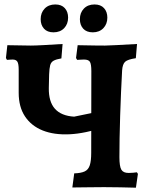

<svg xmlns="http://www.w3.org/2000/svg" viewBox="-20 -848 678 870"><path d="M595.9 2.5Q567.8 1.5 525.4 0.8Q482.9 0 451.3 0Q439.2 0 416.3 0.3Q393.4 0.5 365.2 0.8Q337.1 1 307.8 1.5L316.3 -62.4Q346.9 -63.4 363.6 -71.2Q380.3 -78.9 386.8 -99Q393.3 -119.1 393.3 -155.4L393.9 -525.6Q393.9 -557.1 387.5 -567.7Q381.2 -578.2 360.5 -578.2Q355.6 -578.2 347.6 -577.7Q339.6 -577.2 329.6 -576.7L324.5 -585.2L331.9 -643.2Q342.3 -643.2 365 -642.6Q387.8 -642.1 413 -641.8Q438.3 -641.5 455.6 -641.5Q471.5 -641.5 507.8 -643.6Q544.1 -645.6 600.9 -648.7L595.5 -584.3Q559 -578.9 547.2 -568.3Q535.3 -557.7 533.3 -528.7Q530.8 -483.3 528.5 -430.7Q526.2 -378 524.5 -324.6Q522.7 -271.1 521.9 -222.2Q521.1 -173.3 521.1 -135.8Q521.1 -93.9 529.9 -79.1Q538.7 -64.3 562.9 -64.3Q572.5 -64.3 583.3 -65.3Q594 -66.3 600.2 -67.3L604.9 -60.1ZM450.4 -272.2Q366.4 -243 295.8 -239.6Q225.2 -236.2 173.5 -256.8Q121.8 -277.5 93.2 -320.6Q64.7 -363.6 64.7 -427.4V-532.3Q64.7 -558.9 58.7 -568.6Q52.7 -578.2 37.3 -578.2Q32.8 -578.2 25.6 -577.7Q18.3 -577.2 11.5 -576.7L6.9 -585.2L13.3 -643.2L119.6 -641.5Q138.3 -641.5 177.4 -643.6Q216.5 -645.6 263.6 -648.7L258.2 -583.4Q234.7 -579.4 223 -573Q211.3 -566.7 207.4 -552.5Q203.6 -538.4 202.6 -510.5L201.2 -449.2Q200.2 -387.4 228.8 -355.2Q257.5 -323 315.8 -319.4L450.4 -347.1ZM400.6 -701.5Q372 -701.5 357 -718.1Q342 -734.8 342 -761.2Q342 -790.2 360 -809Q378.1 -827.8 408.2 -827.8Q436.3 -827.8 451.3 -811.2Q466.4 -794.6 466.4 -768.2Q466.4 -739.1 448.3 -720.3Q430.2 -701.5 400.6 -701.5ZM222.4 -701.5Q194.3 -701.5 179.3 -718.1Q164.3 -734.8 164.3 -761.2Q164.3 -790.2 182.3 -809Q200.4 -827.8 230.5 -827.8Q258.6 -827.8 273.6 -811.2Q288.6 -794.6 288.6 -768.2Q288.6 -739.1 270.6 -720.3Q252.5 -701.5 222.4 -701.5Z"/></svg>

Font: Alegreya
Style: Regular
Weight: 400
Designer: Juan Pablo del Peral
Foundry: Huerta Tipografica
Version: Version 2.009